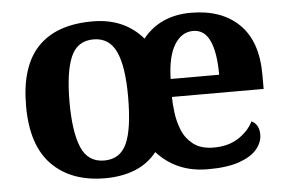

<svg xmlns="http://www.w3.org/2000/svg" viewBox="-44 -610 1023 682"><g transform="rotate(-5 467.5 -269.5)"><path d="M305 10Q185 10 116 -59.5Q47 -129 47 -270Q47 -411 113 -480Q179 -549 308 -549Q421 -549 487 -472Q549 -549 659 -549Q768 -549 830.5 -488Q893 -427 893 -308V-257H566Q566 -234 570 -201.5Q574 -169 586.5 -138Q599 -107 626 -86Q653 -65 699 -65Q751 -65 787 -88.5Q823 -112 840 -146Q854 -139 860.5 -126.5Q867 -114 867 -97Q867 -69 846.5 -44.5Q826 -20 783 -5Q740 10 672 10Q614 10 568.5 -10Q523 -30 490 -67Q458 -27 411 -8.5Q364 10 305 10ZM307 -53Q364 -53 387.5 -105Q411 -157 411 -272Q411 -380 386.5 -432.5Q362 -485 306 -485Q248 -485 225 -431Q202 -377 202 -270Q202 -164 225.5 -108.5Q249 -53 307 -53ZM740 -321Q740 -399 721 -441.5Q702 -484 661 -484Q620 -484 594.5 -442.5Q569 -401 567 -321Z"/></g></svg>

Font: Noto Serif Vithkuqi
Style: Bold
Weight: 700
Version: Version 1.005